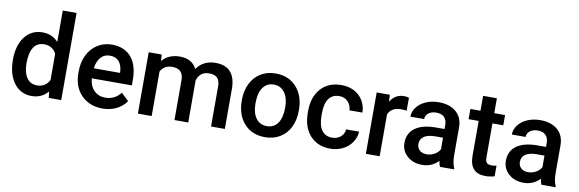

<svg xmlns="http://www.w3.org/2000/svg" viewBox="-53 -1184 4906 1628"><g transform="rotate(10 2400.5 -370.0)"><path d="M38.6 -268.1Q38.6 -390.1 95.2 -464.1Q151.9 -538.1 247.1 -538.1Q331.1 -538.1 382.8 -479.5V-750H501.5V0H394L388.2 -54.7Q335 9.8 246.1 9.8Q153.3 9.8 95.9 -64.9Q38.6 -139.6 38.6 -268.1ZM157.2 -257.8Q157.2 -177.2 188.2 -132.1Q219.2 -86.9 276.4 -86.9Q349.1 -86.9 382.8 -151.9V-377.4Q350.1 -440.9 277.3 -440.9Q219.7 -440.9 188.5 -395.3Q157.2 -349.6 157.2 -257.8Z M857.9 9.8Q745.1 9.8 675 -61.3Q605 -132.3 605 -250.5V-265.1Q605 -344.2 635.5 -406.5Q666 -468.8 721.2 -503.4Q776.4 -538.1 844.2 -538.1Q952.1 -538.1 1011 -469.2Q1069.8 -400.4 1069.8 -274.4V-226.6H724.6Q730 -161.1 768.3 -123Q806.6 -85 864.7 -85Q946.3 -85 997.6 -150.9L1061.5 -89.8Q1029.8 -42.5 976.8 -16.4Q923.8 9.8 857.9 9.8ZM843.8 -442.9Q794.9 -442.9 764.9 -408.7Q734.9 -374.5 726.6 -313.5H952.6V-322.3Q948.7 -381.8 920.9 -412.4Q893.1 -442.9 843.8 -442.9Z M1273.4 -528.3 1276.9 -473.1Q1332.5 -538.1 1429.2 -538.1Q1535.2 -538.1 1574.2 -457Q1631.8 -538.1 1736.3 -538.1Q1823.7 -538.1 1866.5 -489.7Q1909.2 -441.4 1910.2 -347.2V0H1791.5V-343.8Q1791.5 -394 1769.5 -417.5Q1747.6 -440.9 1696.8 -440.9Q1656.2 -440.9 1630.6 -419.2Q1605 -397.5 1594.7 -362.3L1595.2 0H1476.6V-347.7Q1474.1 -440.9 1381.3 -440.9Q1310.1 -440.9 1280.3 -382.8V0H1161.6V-528.3Z M2009.8 -269Q2009.8 -346.7 2040.5 -408.9Q2071.3 -471.2 2127 -504.6Q2182.6 -538.1 2254.9 -538.1Q2361.8 -538.1 2428.5 -469.2Q2495.1 -400.4 2500.5 -286.6L2501 -258.8Q2501 -180.7 2470.9 -119.1Q2440.9 -57.6 2385 -23.9Q2329.1 9.8 2255.9 9.8Q2144 9.8 2076.9 -64.7Q2009.8 -139.2 2009.8 -263.2ZM2128.4 -258.8Q2128.4 -177.2 2162.1 -131.1Q2195.8 -85 2255.9 -85Q2315.9 -85 2349.4 -131.8Q2382.8 -178.7 2382.8 -269Q2382.8 -349.1 2348.4 -396Q2314 -442.9 2254.9 -442.9Q2196.8 -442.9 2162.6 -396.7Q2128.4 -350.6 2128.4 -258.8Z M2818.4 -85Q2862.8 -85 2892.1 -110.8Q2921.4 -136.7 2923.3 -174.8H3035.2Q3033.2 -125.5 3004.4 -82.8Q2975.6 -40 2926.3 -15.1Q2877 9.8 2819.8 9.8Q2709 9.8 2644 -62Q2579.1 -133.8 2579.1 -260.3V-272.5Q2579.1 -393.1 2643.6 -465.6Q2708 -538.1 2819.3 -538.1Q2913.6 -538.1 2972.9 -483.2Q3032.2 -428.2 3035.2 -338.9H2923.3Q2921.4 -384.3 2892.3 -413.6Q2863.3 -442.9 2818.4 -442.9Q2760.7 -442.9 2729.5 -401.1Q2698.2 -359.4 2697.8 -274.4V-255.4Q2697.8 -169.4 2728.8 -127.2Q2759.8 -85 2818.4 -85Z M3401.4 -419.9Q3377.9 -423.8 3353 -423.8Q3271.5 -423.8 3243.2 -361.3V0H3124.5V-528.3H3237.8L3240.7 -469.2Q3283.7 -538.1 3359.9 -538.1Q3385.3 -538.1 3401.9 -531.2Z M3762.7 0Q3754.9 -15.1 3749 -49.3Q3692.4 9.8 3610.4 9.8Q3530.8 9.8 3480.5 -35.6Q3430.2 -81.1 3430.2 -147.9Q3430.2 -232.4 3492.9 -277.6Q3555.7 -322.8 3672.4 -322.8H3745.1V-357.4Q3745.1 -398.4 3722.2 -423.1Q3699.2 -447.8 3652.3 -447.8Q3611.8 -447.8 3585.9 -427.5Q3560.1 -407.2 3560.1 -376H3441.4Q3441.4 -419.4 3470.2 -457.3Q3499 -495.1 3548.6 -516.6Q3598.1 -538.1 3659.2 -538.1Q3752 -538.1 3807.1 -491.5Q3862.3 -444.8 3863.8 -360.4V-122.1Q3863.8 -50.8 3883.8 -8.3V0ZM3632.3 -85.4Q3667.5 -85.4 3698.5 -102.5Q3729.5 -119.6 3745.1 -148.4V-248H3681.2Q3615.2 -248 3582 -225.1Q3548.8 -202.1 3548.8 -160.2Q3548.8 -126 3571.5 -105.7Q3594.2 -85.4 3632.3 -85.4Z M4136.7 -656.7V-528.3H4230V-440.4H4136.7V-145.5Q4136.7 -115.2 4148.7 -101.8Q4160.6 -88.4 4191.4 -88.4Q4211.9 -88.4 4232.9 -93.3V-1.5Q4192.4 9.8 4154.8 9.8Q4018.1 9.8 4018.1 -141.1V-440.4H3931.2V-528.3H4018.1V-656.7Z M4636.2 0Q4628.4 -15.1 4622.6 -49.3Q4565.9 9.8 4483.9 9.8Q4404.3 9.8 4354 -35.6Q4303.7 -81.1 4303.7 -147.9Q4303.7 -232.4 4366.5 -277.6Q4429.2 -322.8 4545.9 -322.8H4618.7V-357.4Q4618.7 -398.4 4595.7 -423.1Q4572.8 -447.8 4525.9 -447.8Q4485.4 -447.8 4459.5 -427.5Q4433.6 -407.2 4433.6 -376H4314.9Q4314.9 -419.4 4343.8 -457.3Q4372.6 -495.1 4422.1 -516.6Q4471.7 -538.1 4532.7 -538.1Q4625.5 -538.1 4680.7 -491.5Q4735.8 -444.8 4737.3 -360.4V-122.1Q4737.3 -50.8 4757.3 -8.3V0ZM4505.9 -85.4Q4541 -85.4 4572 -102.5Q4603 -119.6 4618.7 -148.4V-248H4554.7Q4488.8 -248 4455.6 -225.1Q4422.4 -202.1 4422.4 -160.2Q4422.4 -126 4445.1 -105.7Q4467.8 -85.4 4505.9 -85.4Z"/></g></svg>

Font: Vazir Medium FD
Style: Medium-FD
Weight: 500
Designer: Saber Rastikerdar
Foundry: Saber Rastikerdar
Version: Version 30.0.0